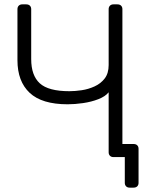

<svg xmlns="http://www.w3.org/2000/svg" viewBox="-20 -720 690 880"><path d="M574 140Q564 140 558 134Q552 128 552 118V0H509L479 -60H592Q603 -60 609 -54Q615 -48 615 -38V118Q615 128 609 134Q603 140 592 140ZM500 0Q490 0 484 -6Q478 -12 478 -22V-297Q463 -278 431 -265.5Q399 -253 361 -247.5Q323 -242 290 -242Q172 -242 116 -294.5Q60 -347 60 -444V-678Q60 -688 66 -694Q72 -700 82 -700H100Q111 -700 117 -694Q123 -688 123 -678V-449Q123 -374 162.5 -338Q202 -302 298 -302Q324 -302 354.5 -306.5Q385 -311 413.5 -324Q442 -337 460 -360.5Q478 -384 478 -422V-678Q478 -688 484 -694Q490 -700 500 -700H518Q529 -700 535 -694Q541 -688 541 -678V-22Q541 -12 535 -6Q529 0 518 0Z"/></svg>

Font: Rubik Light
Style: Regular
Weight: 300
Designer: Hubert and Fischer
Foundry: Hubert and Fischer
Version: Version 2.300;gftools[0.9.30]